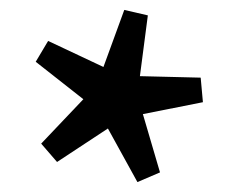

<svg xmlns="http://www.w3.org/2000/svg" viewBox="-20 -709 470 387"><path d="M302.5 -361.5 257 -342 197.5 -450 95 -382.5 63 -419.5 148 -509 52 -584.5 77 -626.5 188.5 -574 230.5 -689 278 -678 262 -555.5 384.5 -552.5 389 -503 268 -479Z"/></svg>

Font: Newsreader 16pt 16pt ExtraBold
Style: Regular
Weight: 800
Version: Version 1.003